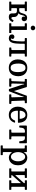

<svg xmlns="http://www.w3.org/2000/svg" viewBox="2276 -3081 1056 5648"><g transform="rotate(90 2804.0 -257.0)"><path d="M625.5 -97Q609 -50 573.8 -19.2Q538.5 11.5 484.5 11.5Q439 11.5 415.5 -1.5Q392 -14.5 383.2 -35.8Q374.5 -57 373.8 -82.5Q373 -108 373.8 -133.5Q374.5 -159 370 -180.2Q365.5 -201.5 349 -214.2Q332.5 -227 297 -227H242Q225.5 -227 222.2 -222.2Q219 -217.5 219 -201L218.5 -79Q218.5 -67.5 222.5 -64.8Q226.5 -62 238.5 -62H284Q294.5 -62 297 -58Q299.5 -54 299.5 -43.5V-15Q299.5 -6 296 -3Q292.5 0 283 0H42.5Q33 0 30 -3.5Q27 -7 27 -16.5V-43.5Q27 -55 30.5 -58.5Q34 -62 44.5 -62H92.5Q107.5 -62 109.8 -65.2Q112 -68.5 112 -83V-434Q112 -450.5 110 -454.2Q108 -458 92 -458H44Q31 -458 28.2 -462.5Q25.5 -467 25.5 -480.5V-503Q25.5 -513 28 -516.5Q30.5 -520 40 -520H291Q302 -520 305.5 -517.2Q309 -514.5 309 -503V-479Q309 -466 303 -462Q297 -458 288 -458H242.5Q224.5 -458 221.5 -455Q218.5 -452 218.5 -434.5L219 -316Q219 -301.5 222.2 -297.2Q225.5 -293 241.5 -293H278Q323 -293 341.8 -320Q360.5 -347 369 -381Q389 -458.5 418 -492.5Q447 -526.5 506.5 -526.5Q556.5 -526.5 580.2 -500Q604 -473.5 604 -441Q604 -410.5 585.2 -388.5Q566.5 -366.5 533.5 -366.5Q504.5 -366.5 486.8 -380.2Q469 -394 469 -417.5Q469 -434 474.8 -437Q480.5 -440 480.5 -448.5Q480.5 -458 471.5 -458Q463 -458 448.8 -442.2Q434.5 -426.5 424.5 -377Q419 -348 408 -323.2Q397 -298.5 379.5 -284.5Q367.5 -274.5 374.8 -271.2Q382 -268 397.5 -261.5Q440.5 -243 457.8 -217.8Q475 -192.5 478.2 -166Q481.5 -139.5 480.8 -116.5Q480 -93.5 486 -79.2Q492 -65 516.5 -65Q533 -65 545.2 -78Q557.5 -91 569 -115.5Q572 -121.5 575 -125.5Q578 -129.5 585.5 -126L614 -114Q629.5 -107.5 625.5 -97Z M734.5 -698.5Q734.5 -727 754.5 -746Q774.5 -765 803 -765Q831 -765 851 -746Q871 -727 871 -698.5Q871 -670 851 -651.2Q831 -632.5 803 -632.5Q774.5 -632.5 754.5 -651.2Q734.5 -670 734.5 -698.5ZM742.5 -458H675Q668 -458 666.2 -460.2Q664.5 -462.5 664.5 -469.5V-507Q664.5 -520 677 -520H851Q861 -520 861 -509.5V-74Q861 -62 871.5 -62H939Q946 -62 948.5 -60.5Q951 -59 951 -51.5V-12.5Q951 -5 949.5 -2.5Q948 0 940.5 0H679.5Q671 0 667.8 -2Q664.5 -4 664.5 -12V-47Q664.5 -57 668 -59.5Q671.5 -62 680.5 -62H742.5Q751 -62 752.8 -64.8Q754.5 -67.5 754.5 -75.5V-446Q754.5 -458 742.5 -458Z M992.5 -85Q992.5 -115.5 1014 -133.8Q1035.5 -152 1061 -152Q1087 -152 1106.5 -137.8Q1126 -123.5 1126 -98Q1126 -75 1117.2 -70.2Q1108.5 -65.5 1108.5 -60Q1108.5 -54 1113 -51.5Q1117.5 -49 1121.5 -49Q1144.5 -49 1158.8 -73.2Q1173 -97.5 1181 -138.2Q1189 -179 1192.5 -228.8Q1196 -278.5 1196.8 -330.5Q1197.5 -382.5 1197.5 -428.5Q1197.5 -446 1193.8 -452Q1190 -458 1172.5 -458H1121Q1105 -458 1101.2 -462.2Q1097.5 -466.5 1097.5 -483V-498.5Q1097.5 -514 1103 -517Q1108.5 -520 1122.5 -520H1626Q1638 -520 1641.2 -517Q1644.5 -514 1644.5 -501.5V-479.5Q1644.5 -466 1639.2 -462Q1634 -458 1623.5 -458H1579Q1566.5 -458 1562.8 -455Q1559 -452 1559 -439V-83.5Q1559 -71 1563 -66.5Q1567 -62 1578 -62H1632Q1644.5 -62 1644.5 -46V-17.5Q1644.5 0 1624 0H1397.5Q1386.5 0 1381.5 -3.5Q1376.5 -7 1376.5 -17.5V-46.5Q1376.5 -56 1381 -59Q1385.5 -62 1400 -62H1419Q1433 -62 1442.5 -65.8Q1452 -69.5 1452 -87V-439Q1452 -450 1450 -454Q1448 -458 1435.5 -458H1288.5Q1273 -458 1269.8 -453Q1266.5 -448 1266.5 -432Q1266.5 -372.5 1265.8 -310.2Q1265 -248 1259 -190.5Q1253 -133 1236.8 -87.5Q1220.5 -42 1190.2 -15.2Q1160 11.5 1111 11.5Q1053 11.5 1022.8 -13.8Q992.5 -39 992.5 -85Z M1727.5 -249.5Q1727.5 -329.5 1755 -393.2Q1782.5 -457 1837.5 -494.2Q1892.5 -531.5 1975 -531.5Q2057.5 -531.5 2112.5 -495.2Q2167.5 -459 2195 -399.5Q2222.5 -340 2222.5 -270Q2222.5 -190 2195 -126.2Q2167.5 -62.5 2112.5 -25.5Q2057.5 11.5 1975 11.5Q1892.5 11.5 1837.5 -24.5Q1782.5 -60.5 1755 -120Q1727.5 -179.5 1727.5 -249.5ZM1849.5 -270Q1849.5 -209.5 1859.8 -157.2Q1870 -105 1897 -73.2Q1924 -41.5 1975 -41.5Q2026 -41.5 2053.2 -72.5Q2080.5 -103.5 2090.5 -151.5Q2100.5 -199.5 2100.5 -250Q2100.5 -310.5 2090.5 -362.8Q2080.5 -415 2053.2 -446.8Q2026 -478.5 1975 -478.5Q1924 -478.5 1897 -447.5Q1870 -416.5 1859.8 -368.5Q1849.5 -320.5 1849.5 -270Z M2363 -458H2319Q2309 -458 2305.5 -460.8Q2302 -463.5 2302 -473V-503Q2302 -515 2307 -517.5Q2312 -520 2323 -520H2521.5Q2538 -520 2540.2 -514.2Q2542.5 -508.5 2546 -497L2646.5 -178.5Q2651 -164 2652.8 -154.5Q2654.5 -145 2659 -145Q2662 -145 2663.8 -150.5Q2665.5 -156 2670 -168.5L2791 -503Q2794.5 -513 2796.5 -516.5Q2798.5 -520 2812.5 -520H2998.5Q3009.5 -520 3013 -516.8Q3016.5 -513.5 3016.5 -502V-483Q3016.5 -467 3013 -462.5Q3009.5 -458 2993.5 -458H2958.5Q2945 -458 2941.5 -451Q2938 -444 2938 -431L2952 -83Q2952.5 -70.5 2956 -66.2Q2959.5 -62 2973 -62H3017.5Q3032 -62 3034.2 -59.8Q3036.5 -57.5 3036.5 -43V-21Q3036.5 -8.5 3033.8 -4.2Q3031 0 3018.5 0H2779.5Q2768 0 2761.8 -3.2Q2755.5 -6.5 2755.5 -19V-38Q2755.5 -52.5 2758.2 -57.2Q2761 -62 2775.5 -62H2823.5Q2836.5 -62 2840 -66.5Q2843.5 -71 2843 -83L2835.5 -347.5Q2835 -360.5 2835.2 -380.2Q2835.5 -400 2835.2 -415.5Q2835 -431 2832.5 -431Q2827 -431 2821.5 -416.5Q2816 -402 2810.8 -382.8Q2805.5 -363.5 2800.5 -349L2671 -8Q2668 1 2663.8 5.5Q2659.5 10 2647 10H2623Q2605 10 2600.5 2.8Q2596 -4.5 2592 -17L2473 -377Q2469.5 -387.5 2467 -403Q2464.5 -418.5 2461 -430.8Q2457.5 -443 2451 -443Q2448.5 -443 2447 -434.2Q2445.5 -425.5 2444.5 -402L2437 -94.5Q2436.5 -74 2442.5 -68Q2448.5 -62 2470 -62H2508.5Q2522.5 -62 2527 -58.5Q2531.5 -55 2531.5 -40V-20Q2531.5 -7 2525.2 -3.5Q2519 0 2505.5 0H2309Q2295 0 2291 -3.2Q2287 -6.5 2287 -20V-41Q2287 -55 2290.8 -58.5Q2294.5 -62 2308 -62H2344Q2367 -62 2367.5 -84L2381 -438Q2381.5 -448 2378 -453Q2374.5 -458 2363 -458Z M3117.5 -250Q3117.5 -330 3145 -393.8Q3172.5 -457.5 3227.5 -494.5Q3282.5 -531.5 3366 -531.5Q3431 -531.5 3474.5 -507.8Q3518 -484 3543.5 -445.2Q3569 -406.5 3580 -360.8Q3591 -315 3591 -271Q3591 -261 3587.5 -258.5Q3584 -256 3573 -256H3251.5Q3235.5 -256 3235.5 -241.5Q3236 -189 3249.8 -144.2Q3263.5 -99.5 3293.5 -72.2Q3323.5 -45 3373 -45Q3429.5 -45 3466.5 -76.5Q3503.5 -108 3523.5 -161Q3525.5 -166.5 3527.5 -169.8Q3529.5 -173 3537.5 -173H3577Q3590.5 -173 3588 -162Q3566.5 -83.5 3510.5 -36Q3454.5 11.5 3360 11.5Q3281 11.5 3227 -24.8Q3173 -61 3145.2 -120.5Q3117.5 -180 3117.5 -250ZM3251.5 -307.5H3462Q3471.5 -307.5 3473.8 -309Q3476 -310.5 3476 -316.5Q3476 -340.5 3469.2 -368.8Q3462.5 -397 3449.2 -422.2Q3436 -447.5 3415.2 -463.5Q3394.5 -479.5 3366 -479.5Q3323 -479.5 3294.8 -455.5Q3266.5 -431.5 3252.2 -395Q3238 -358.5 3237.5 -321Q3237.5 -313 3239.8 -310.2Q3242 -307.5 3251.5 -307.5Z M3790 -20.5V-44.5Q3790 -56.5 3794.8 -59.2Q3799.5 -62 3811 -62H3855.5Q3873.5 -62 3878 -66.5Q3882.5 -71 3882.5 -89.5V-440Q3882.5 -454 3878.5 -458.2Q3874.5 -462.5 3860.5 -462.5H3845Q3786 -462.5 3760.8 -428Q3735.5 -393.5 3733.5 -315.5Q3733 -304 3730 -299.5Q3727 -295 3714.5 -295H3690.5Q3678 -295 3675.8 -302.2Q3673.5 -309.5 3673.5 -320.5V-493.5Q3673.5 -511 3677 -515.5Q3680.5 -520 3697.5 -520H4172.5Q4187.5 -520 4190.5 -515.8Q4193.5 -511.5 4193.5 -496.5V-310.5Q4193.5 -299.5 4189.8 -297.2Q4186 -295 4174.5 -295H4153Q4139 -295 4136.5 -300.8Q4134 -306.5 4133.5 -318.5Q4131 -395 4108.2 -428.8Q4085.5 -462.5 4027.5 -462.5H4008.5Q3995.5 -462.5 3992.5 -458.5Q3989.5 -454.5 3989.5 -441V-90.5Q3989.5 -71.5 3993.8 -66.8Q3998 -62 4016.5 -62H4058.5Q4073.5 -62 4076.5 -57.5Q4079.5 -53 4079.5 -37.5V-21Q4079.5 -6 4071.8 -3Q4064 0 4050.5 0H3813Q3798 0 3794 -3.2Q3790 -6.5 3790 -20.5Z M4257 -479V-503Q4257 -514.5 4261.5 -517.2Q4266 -520 4276.5 -520H4435Q4446.5 -520 4450.2 -517Q4454 -514 4454 -503V-450Q4454 -432.5 4456.5 -431.5Q4459 -430.5 4464 -439Q4488 -481.5 4528.2 -506.5Q4568.5 -531.5 4620 -531.5Q4680 -531.5 4730.5 -499.2Q4781 -467 4811.5 -406.5Q4842 -346 4842 -260Q4842 -174.5 4811.2 -114Q4780.5 -53.5 4729.5 -21.5Q4678.5 10.5 4618.5 10.5Q4571.5 10.5 4535 -9.2Q4498.5 -29 4474 -64.5Q4463 -80.5 4458.5 -77.5Q4454 -74.5 4454 -35.5V166Q4454 181.5 4458.2 185.5Q4462.5 189.5 4477.5 189.5H4526.5Q4537.5 189.5 4540.8 192.8Q4544 196 4544 208V235Q4544 246.5 4541.2 249Q4538.5 251.5 4527 251.5H4273.5Q4263 251.5 4260 247.2Q4257 243 4257 233V206.5Q4257 196.5 4259.2 193Q4261.5 189.5 4271.5 189.5H4327Q4341 189.5 4344 185Q4347 180.5 4347 166V-438Q4347 -452 4342 -455Q4337 -458 4324 -458H4276Q4263 -458 4260 -462.2Q4257 -466.5 4257 -479ZM4454 -260Q4454 -204.5 4471 -156.8Q4488 -109 4519.5 -79.8Q4551 -50.5 4593.5 -50.5Q4632.5 -50.5 4662.2 -79.8Q4692 -109 4708.5 -156.8Q4725 -204.5 4725 -260Q4725 -315.5 4708.5 -363.5Q4692 -411.5 4662.2 -440.5Q4632.5 -469.5 4593.5 -469.5Q4551 -469.5 4519.5 -440.5Q4488 -411.5 4471 -363.5Q4454 -315.5 4454 -260Z M5475 -84.5Q5475 -71.5 5477.2 -66.8Q5479.5 -62 5493 -62H5552Q5560 -62 5562.5 -58.8Q5565 -55.5 5565 -47V-11Q5565 -3 5561.2 -1.5Q5557.5 0 5549.5 0H5294.5Q5287 0 5285.2 -3.8Q5283.5 -7.5 5283.5 -15.5V-47.5Q5283.5 -56 5286 -59Q5288.5 -62 5296 -62H5348Q5360 -62 5364 -65.2Q5368 -68.5 5368 -81.5V-315.5Q5368 -330.5 5366.2 -336.8Q5364.5 -343 5358 -336L5138.5 -91Q5135.5 -87.5 5133 -84.8Q5130.5 -82 5130.5 -75.5Q5130.5 -62 5151 -62H5197Q5207 -62 5210.8 -59Q5214.5 -56 5214.5 -45V-15Q5214.5 -6 5211.8 -3Q5209 0 5200.5 0H4947Q4938 0 4935.5 -3.2Q4933 -6.5 4933 -16V-46Q4933 -56.5 4937.2 -59.2Q4941.5 -62 4951 -62H5006Q5016 -62 5019.5 -64.2Q5023 -66.5 5023 -76V-436.5Q5023 -449.5 5020.5 -454.2Q5018 -459 5005 -459H4946Q4938 -459 4935.5 -462.2Q4933 -465.5 4933 -474V-510Q4933 -518 4936.8 -519.5Q4940.5 -521 4948.5 -521H5203.5Q5211 -521 5212.8 -517.2Q5214.5 -513.5 5214.5 -505.5V-473.5Q5214.5 -465 5212 -462Q5209.5 -459 5202 -459H5150Q5138 -459 5134 -455.8Q5130 -452.5 5130 -439.5V-210Q5130 -190.5 5131.5 -183Q5133 -175.5 5142.5 -185.5L5363.5 -431.5Q5368 -436.5 5368 -443.5Q5368 -455 5363.2 -457Q5358.5 -459 5347 -459H5301Q5291 -459 5287.2 -462Q5283.5 -465 5283.5 -476V-506Q5283.5 -515 5286.2 -518Q5289 -521 5297.5 -521H5551Q5560 -521 5562.5 -517.8Q5565 -514.5 5565 -505V-475Q5565 -464.5 5560.8 -461.8Q5556.5 -459 5547 -459H5492Q5482 -459 5478.5 -456.8Q5475 -454.5 5475 -445Z"/></g></svg>

Font: Besley* Medium
Style: Regular
Weight: 500
Designer: Owen Earl
Foundry: indestructible type*
Version: Version 3.000; ttfautohint (v1.8.3)